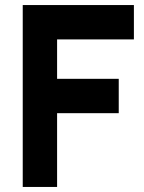

<svg xmlns="http://www.w3.org/2000/svg" viewBox="-20 -740 570 760"><path d="M70 0V-720H510V-584H206V-428H450V-292H206V0Z"/></svg>

Font: Manrope ExtraLight ExtraBold
Style: Regular
Weight: 800
Version: Version 4.504